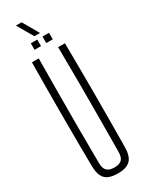

<svg xmlns="http://www.w3.org/2000/svg" viewBox="-265 -1067 848 1111"><g transform="rotate(-30 159.0 -512.0)"><path d="M159.5 6Q101 6 75.5 -20Q50 -46 49 -106Q47 -279.5 47 -453Q47 -626.5 49 -800H94.5Q93.5 -684.5 92.8 -567.2Q92 -450 92.2 -333.2Q92.5 -216.5 93.5 -100.5Q93.5 -65.5 109.5 -49.8Q125.5 -34 159.5 -34Q193.5 -34 208.8 -49.8Q224 -65.5 224 -100.5Q225 -216.5 225.5 -333.2Q226 -450 225.8 -567.2Q225.5 -684.5 224 -800H269.5Q271.5 -626.5 271.5 -453Q271.5 -279.5 269.5 -106Q269 -46 243.2 -20Q217.5 6 159.5 6ZM176.5 -855V-898.5H220V-855ZM98.5 -855V-898.5H141.5V-855ZM137 -923.5 75 -1030.5H113L174.5 -923.5Z"/></g></svg>

Font: Big Shoulders Display Thin Light
Style: Regular
Weight: 300
Version: Version 2.002